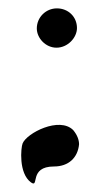

<svg xmlns="http://www.w3.org/2000/svg" viewBox="-20 -401 250 459"><path d="M164 -334C164 -311 142 -287 115 -287C89 -287 68 -310 68 -333C68 -360 90 -381 116 -381C143 -381 164 -361 164 -334ZM169 -56C166 -24 144 -3 109 -3C48 -3 75 50 54 35C24 13 30 -48 34 -58C44 -83 122 -123 155 -90C165 -78 169 -66 169 -56Z"/></svg>

Font: Snowfall
Style: Rev
Weight: 400
Designer: Jasper
Foundry: Cannot Into Space Fonts
Version: Version 0.9